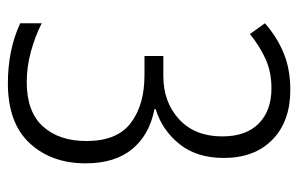

<svg xmlns="http://www.w3.org/2000/svg" viewBox="-158 -606 774 499"><g transform="rotate(90 229.5 -357.0)"><path d="M391 -551Q391 -481 355 -436Q319 -391 264 -374V-371Q331 -358 368 -313Q405 -268 405 -192Q405 -103 352.5 -46.5Q300 10 197 10Q110 10 41 -22V-78Q74 -61 114 -50Q154 -39 194 -39Q271 -39 309 -81Q347 -123 347 -194Q347 -274 300 -309.5Q253 -345 176 -345H126V-394H178Q246 -394 290.5 -435Q335 -476 335 -547Q335 -609 301.5 -642Q268 -675 210 -675Q168 -675 134.5 -660Q101 -645 69 -619L41 -658Q76 -689 118 -706.5Q160 -724 214 -724Q296 -724 343.5 -677.5Q391 -631 391 -551Z"/></g></svg>

Font: Noto Sans Lao Looped Condensed Light
Style: Regular
Weight: 300
Width: 3
Designer: Mark Frömberg, Ben Mitchell
Foundry: The Fontpad Ltd
Version: Version 1.002; ttfautohint (v1.8.4.7-5d5b)